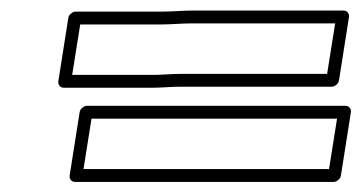

<svg xmlns="http://www.w3.org/2000/svg" viewBox="-20 -510 702 373"><path d="M332 -366.5C315 -366.5 292.4 -364.5 278.7 -364.5H120.2L135.8 -462.5H294.3C311.1 -462.5 333.6 -464.5 349.6 -464.5H631.1L615.5 -366.5ZM328.1 -341.5H624.1C629.5 -341.5 637.4 -346.4 638.6 -354L658 -477C658.9 -482.4 655.1 -489.5 647.5 -489.5H353.5C335.9 -489.5 313.3 -487.5 298.2 -487.5H127.2C121.8 -487.5 113.9 -482.6 112.7 -475L93.3 -352C92.4 -346.6 96.2 -339.5 103.8 -339.5H274.8C290.4 -339.5 312.8 -341.5 328.1 -341.5ZM142.2 -181.5 157.8 -279.5H634.8L619.2 -181.5ZM115.3 -169C114.4 -163.6 118.2 -156.5 125.8 -156.5H627.8C633.2 -156.5 641.1 -161.4 642.3 -169L661.7 -292C662.6 -297.4 658.8 -304.5 651.2 -304.5H149.2C143.9 -304.5 135.9 -299.6 134.7 -292Z"/></svg>

Font: Tape
Style: Regular
Weight: 500
Foundry: Cannot Into Space Fonts
Version: Version 0.97